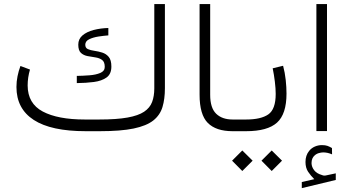

<svg xmlns="http://www.w3.org/2000/svg" viewBox="-20 -658 1747 963"><path d="M477.5 -58.6Q564.9 -58.6 619.4 -68.4Q673.8 -78.1 702.9 -97.7Q731.9 -117.2 742.9 -146.5Q753.9 -175.8 753.9 -214.8V-637.7H807.1V-215.8Q807.1 -161.6 794.9 -121.1Q782.7 -80.6 748.8 -53.7Q714.8 -26.9 650.4 -13.4Q585.9 0 481 0H410.2Q236.3 0 149.4 -56.4Q62.5 -112.8 62.5 -221.7Q62.5 -249 67.9 -275.6Q73.2 -302.2 82.5 -327.1L130.4 -309.1Q118.7 -269.5 118.7 -229Q119.1 -138.7 194.6 -98.6Q270 -58.6 405.3 -58.6ZM365.2 -277.3Q396 -277.8 428.5 -280.3Q460.9 -282.7 483.2 -292.2Q505.4 -301.8 505.4 -322.3Q505.4 -347.7 491.9 -357.4Q478.5 -367.2 458.7 -370.1Q439 -373 419.2 -376.7Q399.4 -380.4 386 -392.6Q372.6 -404.8 372.6 -434.1Q372.6 -462.4 393.8 -480.5Q415 -498.5 449.7 -507.6Q484.4 -516.6 523.4 -517.6V-480.5Q502 -479 474.6 -474.9Q447.3 -470.7 427.5 -461.2Q407.7 -451.7 407.7 -433.6Q407.7 -417.5 420.9 -411.6Q434.1 -405.8 453.6 -403.1Q473.1 -400.4 492.7 -394.3Q512.2 -388.2 525.4 -372.6Q538.6 -356.9 538.6 -324.2Q538.6 -286.6 514.4 -269.3Q490.2 -252 450.9 -246.8Q411.6 -241.7 365.2 -241.2Z M1161.1 0H1146.5Q1063.5 0 1022.2 -41.5Q981 -83 981 -183.1V-637.7H1034.2V-182.6Q1034.2 -116.7 1064.2 -87.6Q1094.2 -58.6 1146.5 -58.6H1161.1Z M1399.9 -328.1Q1409.2 -293.5 1413.1 -256.8Q1417 -220.2 1417 -188.5Q1417 -85.9 1369.4 -43Q1321.8 0 1214.4 0H1141.6V-58.6H1214.4Q1288.6 -58.6 1325.7 -84.2Q1362.8 -109.9 1362.8 -187Q1362.8 -213.9 1358.6 -248.3Q1354.5 -282.7 1347.7 -315.4ZM1291.5 147.9 1342.8 96.7 1394.5 147.9 1342.8 199.7ZM1144 147.9 1195.3 96.7 1247.1 147.9 1195.3 199.7Z M1556.2 240.7Q1539.1 223.6 1525.6 203.9Q1512.2 184.1 1512.2 154.3Q1512.2 121.6 1530.3 99.1Q1542 84.5 1559.1 77.1Q1576.2 69.8 1594.2 69.8Q1611.8 69.8 1622.6 73.7Q1633.3 77.6 1645 84.5L1645.5 116.2Q1623 106.4 1601.1 106.4Q1591.3 106.4 1579.1 109.9Q1566.9 113.3 1557.6 122.1Q1550.8 127.9 1546.6 137.5Q1542.5 147 1542.5 160.6Q1543 179.2 1555.7 195.8Q1568.4 212.4 1594.2 219.7Q1595.7 220.2 1598.9 221.4Q1602.1 222.7 1606.9 222.7Q1610.8 222.7 1613.3 222.2L1664.1 211.4V244.6L1493.7 285.6V254.9ZM1566.9 -637.7H1620.1V-0.5H1566.9Z"/></svg>

Font: Vazir Thin FD-WOL-UI
Style: Thin-FD-WOL-UI
Weight: 100
Designer: Saber Rastikerdar
Foundry: Saber Rastikerdar
Version: Version 30.1.0